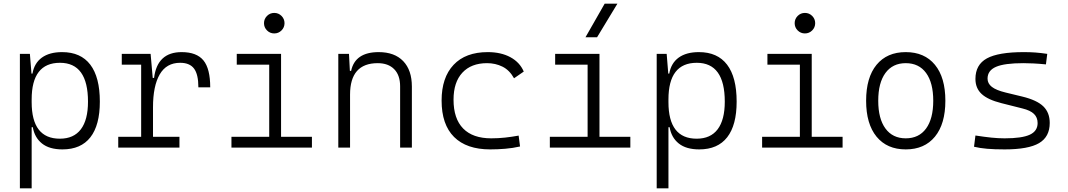

<svg xmlns="http://www.w3.org/2000/svg" viewBox="-20 -815 5899 1060"><path d="M89.8 224.6V-517.6H145L153.8 -408.7H159.2Q169.4 -466.8 211.4 -497.1Q253.4 -527.3 322.8 -527.3Q425.8 -527.3 478.5 -458Q531.2 -388.7 531.2 -253.9Q531.2 -124 479 -57.1Q426.8 9.8 324.7 9.8Q252.4 9.8 211.7 -22.9Q170.9 -55.7 161.1 -112.8H154.8V224.6ZM154.8 -251Q154.8 -49.3 310.5 -49.3Q387.2 -49.3 426.5 -101.3Q465.8 -153.3 465.8 -253.9Q465.8 -468.3 311 -468.3Q154.8 -468.3 154.8 -266.1Z M824.7 -222.7V-59.6H970.7V0H632.8V-59.6H759.3V-458H652.3V-517.6H811.5L823.2 -384.8H830.6Q848.1 -527.3 982.9 -527.3Q1065.9 -527.3 1103.3 -481.4Q1140.6 -435.5 1140.6 -333H1075.2Q1075.2 -404.3 1051.3 -436.3Q1027.3 -468.3 974.6 -468.3Q898.9 -468.3 861.8 -404.3Q824.7 -340.3 824.7 -222.7Z M1257.8 0V-59.6H1466.3V-458H1287.1V-517.6H1531.7V-59.6H1702.1V0ZM1494.1 -630.4Q1470.7 -630.4 1454.1 -647Q1437.5 -663.6 1437.5 -687Q1437.5 -710.4 1454.1 -727.1Q1470.7 -743.7 1494.1 -743.7Q1517.6 -743.7 1534.2 -727.1Q1550.8 -710.4 1550.8 -687Q1550.8 -663.6 1534.2 -647Q1517.6 -630.4 1494.1 -630.4Z M2189 0V-338.4Q2189 -399.9 2156.2 -433.1Q2123.5 -466.3 2065.4 -466.3Q1912.6 -466.3 1912.6 -292.5V0H1847.7V-517.6H1906.7L1911.6 -423.8H1918.5Q1940.4 -527.3 2070.8 -527.3Q2158.2 -527.3 2206.1 -477.5Q2253.9 -427.7 2253.9 -336.9V0Z M2686.5 9.8Q2555.7 9.8 2486.8 -58.8Q2418 -127.4 2418 -259.8Q2418 -386.7 2484.1 -457Q2550.3 -527.3 2672.9 -527.3Q2745.6 -527.3 2797.6 -499.3Q2849.6 -471.2 2871.6 -419.9L2817.9 -382.8Q2793 -427.7 2754.2 -447Q2715.3 -466.3 2668.9 -466.3Q2581.5 -466.3 2532.7 -413.8Q2483.9 -361.3 2483.9 -264.6Q2483.9 -159.7 2537.1 -105.5Q2590.3 -51.3 2691.9 -51.3Q2730.5 -51.3 2768.6 -55.4Q2806.6 -59.6 2843.3 -66.4L2851.1 -6.3Q2811 2.9 2769 6.3Q2727.1 9.8 2686.5 9.8Z M3015.6 0V-59.6H3224.1V-458H3044.9V-517.6H3289.6V-59.6H3460V0ZM3212.4 -609.4 3318.4 -794.9H3388.7L3276.4 -609.4Z M3605.5 224.6V-517.6H3660.6L3669.4 -408.7H3674.8Q3685.1 -466.8 3727.1 -497.1Q3769 -527.3 3838.4 -527.3Q3941.4 -527.3 3994.1 -458Q4046.9 -388.7 4046.9 -253.9Q4046.9 -124 3994.6 -57.1Q3942.4 9.8 3840.3 9.8Q3768.1 9.8 3727.3 -22.9Q3686.5 -55.7 3676.8 -112.8H3670.4V224.6ZM3670.4 -251Q3670.4 -49.3 3826.2 -49.3Q3902.8 -49.3 3942.1 -101.3Q3981.4 -153.3 3981.4 -253.9Q3981.4 -468.3 3826.7 -468.3Q3670.4 -468.3 3670.4 -266.1Z M4187.5 0V-59.6H4396V-458H4216.8V-517.6H4461.4V-59.6H4631.8V0ZM4423.8 -630.4Q4400.4 -630.4 4383.8 -647Q4367.2 -663.6 4367.2 -687Q4367.2 -710.4 4383.8 -727.1Q4400.4 -743.7 4423.8 -743.7Q4447.3 -743.7 4463.9 -727.1Q4480.5 -710.4 4480.5 -687Q4480.5 -663.6 4463.9 -647Q4447.3 -630.4 4423.8 -630.4Z M4980.5 9.8Q4877 9.8 4819.3 -60.5Q4761.7 -130.9 4761.7 -258.8Q4761.7 -387.2 4819.3 -457.3Q4877 -527.3 4980.5 -527.3Q5084 -527.3 5141.6 -457.3Q5199.2 -387.2 5199.2 -258.8Q5199.2 -130.9 5141.6 -60.5Q5084 9.8 4980.5 9.8ZM4980.5 -51.3Q5053.2 -51.3 5092.8 -105.5Q5132.3 -159.7 5132.3 -258.8Q5132.3 -357.9 5092.8 -412.1Q5053.2 -466.3 4980.5 -466.3Q4908.2 -466.3 4868.4 -412.1Q4828.6 -357.9 4828.6 -258.8Q4828.6 -159.7 4868.4 -105.5Q4908.2 -51.3 4980.5 -51.3Z M5526.4 9.8Q5469.7 9.8 5429.4 6.3Q5389.2 2.9 5357.4 -4.9L5365.2 -66.9Q5415.5 -59.1 5453.6 -55.2Q5491.7 -51.3 5526.4 -51.3Q5622.1 -51.3 5665.3 -71.3Q5708.5 -91.3 5708.5 -135.7Q5708.5 -166.5 5688.5 -186Q5668.5 -205.6 5624.5 -216.3L5508.3 -245.6Q5433.1 -264.6 5399.2 -296.4Q5365.2 -328.1 5365.2 -379.4Q5365.2 -458 5428.5 -492.7Q5491.7 -527.3 5632.8 -527.3Q5667 -527.3 5696.5 -525.1Q5726.1 -522.9 5761.7 -517.6L5754.4 -459.5Q5714.8 -463.4 5685.3 -464.8Q5655.8 -466.3 5629.9 -466.3Q5525.4 -466.3 5478.8 -446Q5432.1 -425.8 5432.1 -380.9Q5432.1 -354 5455.8 -335.4Q5479.5 -316.9 5531.7 -304.2L5624.5 -281.7Q5704.6 -262.2 5740 -227.8Q5775.4 -193.4 5775.4 -136.2Q5775.4 -59.6 5716.6 -24.9Q5657.7 9.8 5526.4 9.8Z"/></svg>

Font: Cascadia Mono PL Light
Style: Regular
Weight: 300
Monospace: yes
Designer: Aaron Bell
Foundry: Saja Typeworks
Version: Version 2404.023; ttfautohint (v1.8.4)